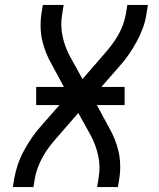

<svg xmlns="http://www.w3.org/2000/svg" viewBox="-20 -755 640 775"><path d="M32 0 38 -37Q43 -65 53 -93.5Q63 -122 77.5 -148.5Q92 -175 109.5 -200.5Q127 -226 148 -249L220 -331H126V-404H238L190 -493Q177 -515 167 -539.5Q157 -564 151 -589.5Q145 -615 144 -642.5Q143 -670 147 -698L153 -735H237L231 -698Q223 -653 232.5 -609Q242 -565 262 -528L313 -436L399 -535Q415 -553 429.5 -572Q444 -591 456 -611.5Q468 -632 476 -654Q484 -676 488 -698L494 -735H577L571 -698Q567 -670 556.5 -641.5Q546 -613 531.5 -586.5Q517 -560 499.5 -534.5Q482 -509 461 -486L389 -404H483V-331H371L419 -242Q432 -220 442 -195.5Q452 -171 458 -145.5Q464 -120 465 -92.5Q466 -65 462 -37L456 0H372L378 -37Q386 -82 376.5 -126Q367 -170 347 -207L296 -299L210 -200Q194 -182 179.5 -163Q165 -144 153.5 -123.5Q142 -103 133.5 -81Q125 -59 121 -37L115 0Z"/></svg>

Font: Iosevka Curly Extended
Style: Italic
Weight: 400
Width: 7
Italic angle: -9°
Monospace: yes
Designer: Belleve Invis
Foundry: Belleve Invis
Version: Version 11.1.0; ttfautohint (v1.8.3)